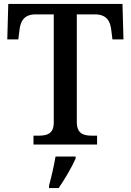

<svg xmlns="http://www.w3.org/2000/svg" viewBox="-20 -734 664 975"><path d="M150 0H473V-45H449C405 -45 370 -54 370 -115V-661H462C522 -661 540 -626 545 -582L551 -534H607L602 -714H22L17 -534H73L79 -582C84 -626 102 -661 161 -661H253V-112C253 -53 217 -45 174 -45H150ZM229 208V221H278C307 179 346 113 364 71V61H262C254 108 241 165 229 208Z"/></svg>

Font: Noto Serif Myanmar Medium
Style: Regular
Weight: 500
Designer: Ben Mitchell and the Monotype Design Team
Foundry: Monotype Imaging Inc.
Version: Version 2.106